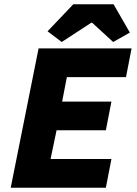

<svg xmlns="http://www.w3.org/2000/svg" viewBox="-20 -876 640 896"><path d="M30 0 160 -650H594L568 -516H292L270 -402H500L474 -268H244L216 -134H500L474 0ZM268 -680 202 -730 322 -856H510L586 -724L508 -680L410 -770H406Z"/></svg>

Font: Source Code Pro ExtraLight Black
Style: Italic
Weight: 900
Italic angle: -11°
Monospace: yes
Version: Version 1.016;hotconv 1.0.116;makeotfexe 2.5.65601